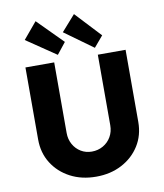

<svg xmlns="http://www.w3.org/2000/svg" viewBox="-101 -1042 967 1131"><g transform="rotate(-10 382.5 -477.0)"><path d="M383 6Q296 6 228.5 -29.5Q161 -65 122 -127Q83 -189 83 -269V-700H255V-278Q255 -240 272 -209.5Q289 -179 318 -161.5Q347 -144 383 -144Q420 -144 450.5 -161.5Q481 -179 498.5 -209.5Q516 -240 516 -278V-700H682V-269Q682 -189 643 -127Q604 -65 536.5 -29.5Q469 6 383 6ZM506 -743 336 -866 419 -960 561 -808ZM284 -740 107 -860 189 -958 338 -808Z"/></g></svg>

Font: Lexend Deca
Style: Bold
Weight: 700
Designer: Bonnie Shaver-Troup, Thomas Jockin
Foundry: Lexend
Version: Version 1.008; ttfautohint (v1.8.4.7-5d5b)